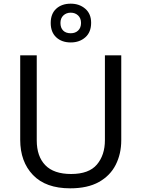

<svg xmlns="http://www.w3.org/2000/svg" viewBox="-20 -1015 771 1045"><path d="M640 -252Q640 -178 610 -118.5Q580 -59 518.5 -24.5Q457 10 362 10Q229 10 159.5 -62.5Q90 -135 90 -254V-714H180V-251Q180 -164 226.5 -116Q273 -68 367 -68Q464 -68 507.5 -119.5Q551 -171 551 -252V-714H640ZM365 -784Q316 -784 286 -812Q256 -840 256 -890Q256 -940 286 -967.5Q316 -995 365 -995Q412 -995 444 -967.5Q476 -940 476 -891Q476 -840 444.5 -812Q413 -784 365 -784ZM365 -834Q390 -834 405.5 -849Q421 -864 421 -890Q421 -916 405 -931Q389 -946 365 -946Q341 -946 325 -931Q309 -916 309 -890Q309 -864 323.5 -849Q338 -834 365 -834Z"/></svg>

Font: Noto Sans Old South Arabian
Style: Regular
Weight: 400
Designer: Monotype Design Team
Foundry: Monotype Imaging Inc.
Version: Version 2.001; ttfautohint (v1.8.4.7-5d5b)